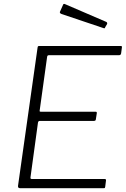

<svg xmlns="http://www.w3.org/2000/svg" viewBox="-20 -982 656 1002"><path d="M176 -733Q177 -739 178.5 -740.5Q180 -742 186 -742H611Q618 -742 616 -733L612 -703Q611 -699 609 -696.5Q607 -694 601 -694H237Q232 -694 229.5 -692.5Q227 -691 226 -686L187 -405Q186 -402 187.5 -400.5Q189 -399 193 -399H479Q483 -399 484.5 -396.5Q486 -394 485 -390L480 -358Q479 -351 470 -351H188Q179 -351 178 -341L139 -56Q138 -48 145 -48H524Q530 -48 532 -46Q534 -44 533 -39L529 -7Q528 -2 527 -1Q526 0 521 0H84Q73 0 74 -12L176 -733ZM310 -959Q311 -961 313.5 -961.5Q316 -962 318 -961L534 -868Q537 -867 538.5 -864Q540 -861 539 -857L529 -840Q528 -835 525.5 -834.5Q523 -834 518 -836L301 -909Q295 -911 293 -915Q291 -919 294 -923Z"/></svg>

Font: Libre Franklin ExtraLight
Style: Italic
Weight: 250
Italic angle: -8°
Designer: Pablo Impallari, Rodrigo Fuenzalida, Nhung Nguyen
Foundry: Impallari Type
Version: Version 3.000